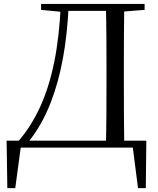

<svg xmlns="http://www.w3.org/2000/svg" viewBox="-20 -748 801 973"><path d="M17.2 205.4 13.5 -35.1H721.6L718.8 205.4H679.4L650.1 -23.5L678.8 0H60L88.4 -25.4L57.3 205.4ZM188.3 -698V-728H304.4V-687.6H296.2ZM304.4 -693V-728H563.7V-693ZM516.5 0Q518.7 -83.6 519.2 -169.9Q519.7 -256.1 519.7 -354.3V-385.1Q519.7 -474.3 519.2 -559.7Q518.7 -645 516.5 -728H609.6Q608.6 -645.2 608.1 -559.9Q607.6 -474.5 607.6 -385.1V-354.1Q607.6 -256.5 608.1 -170.3Q608.6 -84.1 609.6 0ZM563.7 -686.9V-728H712.8V-698L575.1 -686.9ZM74.7 -34.3Q139.1 -109.5 183.9 -207.4Q228.7 -305.3 254.9 -433.9Q281 -562.5 288.2 -728H328.4Q321.4 -573.4 298.7 -451.1Q276 -328.7 237.8 -230.5Q214.4 -169.8 185.3 -118.9Q156.2 -67.9 121.2 -25.6V-15.2Z"/></svg>

Font: Noto Serif HK ExtraLight
Style: Regular
Weight: 200
Designer: Ryoko NISHIZUKA 西塚涼子 (kana & ideographs); Frank Grießhammer (Latin, Greek & Cyrillic); Wenlong ZHANG 张文龙 (bopomofo); San
Foundry: Adobe
Version: Version 2.002-H1;hotconv 1.1.0;makeotfexe 2.6.0